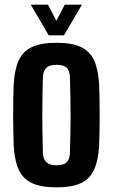

<svg xmlns="http://www.w3.org/2000/svg" viewBox="-20 -792 482 821"><path d="M221.6 9.1Q156.3 9.1 117.3 -8.8Q78.3 -26.8 60.2 -66.3Q42 -105.8 38.5 -170.5Q37.7 -194.6 37 -228.2Q36.2 -261.8 36.2 -298.8Q36.2 -335.8 36.8 -370.3Q37.4 -404.8 38.5 -430.2Q42 -494.2 60 -533.5Q78 -572.9 116.9 -591Q155.9 -609.1 221.6 -609.1Q287.9 -609.1 326.4 -590.8Q364.9 -572.5 382.7 -533.1Q400.5 -493.8 403.9 -430.2Q405 -406 405.6 -372.3Q406.2 -338.5 406.2 -301.5Q406.2 -264.6 405.6 -230.4Q405 -196.2 403.9 -170.5Q400.5 -106.7 382.7 -67.1Q364.9 -27.5 326.4 -9.2Q287.9 9.1 221.6 9.1ZM221.6 -85.2Q252.3 -85.2 265.4 -98.6Q278.5 -112.1 279.1 -139.8Q280.2 -180 281 -220Q281.9 -260.1 281.9 -300.4Q281.9 -340.7 281 -380.7Q280.2 -420.7 279.1 -460.8Q278.5 -488.3 265.5 -501.6Q252.6 -514.9 221.6 -514.9Q191.5 -514.9 177.9 -501.6Q164.3 -488.3 163.3 -460.8Q162.2 -420.7 161.6 -380.5Q160.9 -340.3 160.9 -300.1Q160.9 -259.9 161.6 -219.7Q162.2 -179.5 163.3 -139.8Q164.3 -112.1 178 -98.6Q191.7 -85.2 221.6 -85.2ZM188.3 -640.9 111.5 -772.1H185L221 -703.4L257 -772.1H330.4L253.6 -640.9Z"/></svg>

Font: Big Shoulders Thin
Style: Regular
Weight: 100
Designer: Patric King
Foundry: XO Type Co
Version: Version 2.002